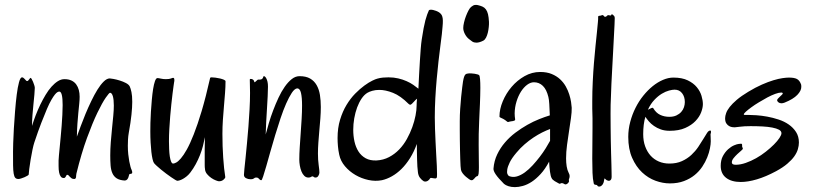

<svg xmlns="http://www.w3.org/2000/svg" viewBox="-20 -726 3320 784"><path d="M517.1 -33.2Q518.6 -29.3 519.3 -26.9Q520 -24.4 520 -22Q520 -17.6 516.4 -16.8Q512.7 -16.1 508.8 -15.1Q507.8 -14.6 506.8 -10.5Q505.9 -6.3 504.2 -1.5Q502.4 3.4 498.8 7.3Q495.1 11.2 488.8 11.2Q468.3 9.8 456.5 2.2Q444.8 -5.4 439 -18.6Q433.1 -31.7 431.6 -50Q430.2 -68.4 430.2 -90.8Q430.2 -117.2 432.4 -146Q434.6 -174.8 437.5 -202.1Q440.4 -229.5 442.6 -253.7Q444.8 -277.8 444.8 -294.9Q444.8 -319.8 440.7 -333.5Q436.5 -347.2 429.2 -347.2Q425.8 -347.2 411.6 -326.9Q397.5 -306.6 377.7 -265.6Q357.9 -224.6 335.2 -162.6Q312.5 -100.6 292 -17.1Q291 -13.7 291 -9.8Q291 -5.9 290.5 -2.7Q290 0.5 288.3 2.7Q286.6 4.9 283.2 4.9Q276.4 4.9 272.5 2.2Q268.6 -0.5 265.6 -3.7Q262.7 -6.8 260.3 -9.5Q257.8 -12.2 253.9 -12.2Q252.4 -12.2 251.5 -10.3Q250.5 -8.3 249 -5.6Q247.6 -2.9 245.6 -1Q243.7 1 240.2 1Q237.3 1 233.9 -0.2Q230.5 -1.5 227.1 -6.6Q223.6 -11.7 221.4 -21.7Q219.2 -31.7 219.2 -48.8V-70.8Q219.2 -77.6 220.7 -92Q222.2 -106.4 223.9 -125.5Q225.6 -144.5 227.8 -166.7Q230 -189 231.7 -211.9Q233.4 -234.9 234.6 -256.8Q235.8 -278.8 235.8 -296.9Q235.8 -352.1 222.2 -352.1Q218.8 -352.1 214.4 -349.6Q210 -347.2 203.9 -339.6Q197.8 -332 189.7 -318.1Q181.6 -304.2 171.6 -281Q161.6 -257.8 148.7 -224.4Q135.7 -190.9 120.1 -144Q116.7 -133.8 112.5 -114Q108.4 -94.2 105 -73.7Q101.6 -53.2 99.4 -35.9Q97.2 -18.6 97.2 -13.2Q97.2 -11.7 92 -8.5Q86.9 -5.4 80.1 -2.4Q73.2 0.5 66.2 2.7Q59.1 4.9 55.2 4.9Q46.9 4.9 42.5 0.2Q38.1 -4.4 35.9 -16.8Q33.7 -29.3 33.4 -51Q33.2 -72.8 33.2 -106.9Q33.2 -115.7 33.9 -141.6Q34.7 -167.5 36.6 -201.2Q38.6 -234.9 41.5 -271.7Q44.4 -308.6 48.3 -339.4Q52.2 -370.1 57.6 -390.1Q63 -410.2 69.8 -410.2Q73.2 -410.2 76.2 -407.7Q79.1 -405.3 81.5 -402.6Q84 -399.9 86.2 -397.5Q88.4 -395 90.8 -395Q92.8 -395 95 -397Q97.2 -398.9 98.9 -401.6Q100.6 -404.3 102.3 -406.2Q104 -408.2 105 -408.2Q106.4 -408.2 109.4 -403.3Q112.3 -398.4 115 -391.8Q117.7 -385.3 119.9 -378.2Q122.1 -371.1 122.1 -367.2Q122.1 -357.4 120.4 -339.4Q118.7 -321.3 116.5 -299.6Q114.3 -277.8 112.5 -255.4Q110.8 -232.9 110.8 -213.9V-211.9Q117.2 -232.9 125.7 -255.1Q134.3 -277.3 144.5 -298.6Q154.8 -319.8 166.3 -338.9Q177.7 -357.9 190.4 -372.1Q203.1 -386.2 216.3 -394.5Q229.5 -402.8 243.2 -402.8Q259.8 -402.8 271.7 -397.2Q283.7 -391.6 291 -381.6Q298.3 -371.6 301.8 -358.6Q305.2 -345.7 305.2 -331.1Q305.2 -318.4 303.5 -301.8Q301.8 -285.2 299.8 -264.9Q297.9 -244.6 296.1 -220.5Q294.4 -196.3 293.9 -168Q300.3 -185.5 309.3 -210.2Q318.4 -234.9 329.3 -261.2Q340.3 -287.6 352.8 -313.5Q365.2 -339.4 377.9 -359.9Q390.6 -380.4 403.6 -393.1Q416.5 -405.8 428.2 -405.8Q431.6 -405.8 443.6 -403.6Q455.6 -401.4 469 -397.2Q482.4 -393.1 494.1 -387Q505.9 -380.9 509.8 -373Q513.7 -364.7 516.8 -349.9Q520 -335 520 -310.1Q520 -288.1 516.8 -257.6Q513.7 -227.1 505.9 -184.1Q503.4 -169.9 502.7 -156.7Q502 -143.6 502 -130.9Q502 -112.3 503.7 -96.2Q505.4 -80.1 507.8 -67.4Q510.3 -54.7 512.7 -45.7Q515.1 -36.6 517.1 -33.2Z M899.9 -2.9Q899.9 1.5 892.6 7.8Q885.3 14.2 874 14.2Q870.6 14.2 861.6 10.7Q852.5 7.3 842.8 0.7Q833 -5.9 825.2 -15.4Q817.4 -24.9 816.9 -37.1Q815.9 -42.5 815.9 -52Q815.9 -61.5 815.9 -74.2Q815.9 -93.8 815.9 -117.7Q815.9 -141.6 816.9 -166Q813.5 -148.4 808.6 -129.6Q803.7 -110.8 796.4 -92.3Q789.1 -73.7 779.3 -55.7Q769.5 -37.6 756.8 -21Q750 -12.2 742.4 -6.1Q734.9 0 727.5 4.2Q720.2 8.3 713.9 10.3Q707.5 12.2 704.1 12.2Q702.1 12.2 695.1 8.1Q688 3.9 678.5 -2.7Q668.9 -9.3 658.2 -17.3Q647.5 -25.4 637.7 -33.4Q627.9 -41.5 620.1 -48.6Q612.3 -55.7 608.9 -60.1Q605.5 -64.9 602.8 -76.7Q600.1 -88.4 598.1 -105.5Q596.2 -122.6 595 -144Q593.8 -165.5 593.8 -189.9Q593.8 -203.1 594.2 -224.1Q594.7 -245.1 596.2 -269.3Q597.7 -293.5 599.9 -318.1Q602.1 -342.8 605.2 -362.5Q608.4 -382.3 612.8 -394.8Q617.2 -407.2 623 -407.2Q627 -407.2 636.7 -405Q646.5 -402.8 656.7 -402.8Q671.9 -402.8 678 -405.5Q684.1 -408.2 687 -408.2Q691.9 -408.2 691.9 -399.9Q691.9 -397.5 691.9 -395.3Q691.9 -393.1 690.9 -390.1Q690.4 -387.2 688.7 -375Q687 -362.8 684.6 -343.8Q682.1 -324.7 679.7 -301Q677.2 -277.3 675 -251.5Q672.9 -225.6 671.4 -199.2Q669.9 -172.9 669.9 -148.9Q669.9 -132.8 670.7 -116.7Q671.4 -100.6 673.3 -87.4Q675.3 -74.2 678.7 -66.2Q682.1 -58.1 687 -58.1Q691.4 -58.1 699.5 -62.3Q707.5 -66.4 718.5 -79.1Q729.5 -91.8 742.7 -115.2Q755.9 -138.7 771.2 -177.5Q786.6 -216.3 803.5 -272.7Q820.3 -329.1 837.9 -407.2Q837.9 -408.7 839.6 -409.4Q841.3 -410.2 843.8 -410.2Q850.1 -410.2 859.9 -408.9Q869.6 -407.7 878.7 -405.5Q887.7 -403.3 894.3 -400.4Q900.9 -397.5 900.9 -394Q900.9 -372.1 898.9 -346.2Q897 -320.3 894.5 -292.7Q892.1 -265.1 890.1 -236.3Q888.2 -207.5 888.2 -179.2Q888.2 -128.4 891.4 -82.3Q894.5 -36.1 899.9 -2.9Z M1284.2 -21Q1284.2 -15.1 1280 -8.1Q1275.9 -1 1268.1 -1Q1263.7 -1 1261.2 -3.4Q1258.8 -5.9 1256.3 -5.9Q1252.9 -5.9 1249.8 -3.4Q1246.6 -1 1239.3 -1Q1229.5 -1 1222.4 -8.1Q1215.3 -15.1 1210.9 -26.1Q1206.5 -37.1 1204.3 -50Q1202.1 -63 1202.1 -74.2Q1202.1 -96.2 1203.9 -124.3Q1205.6 -152.3 1207.8 -181.9Q1210 -211.4 1211.7 -240.7Q1213.4 -270 1213.4 -294.9Q1213.4 -328.1 1209 -346.7Q1204.6 -365.2 1193.4 -365.2Q1182.6 -363.8 1171.4 -346.7Q1160.2 -329.6 1148.4 -303Q1136.7 -276.4 1125.5 -242.9Q1114.3 -209.5 1103.8 -174.6Q1093.3 -139.6 1084 -106.7Q1074.7 -73.7 1067.4 -47.9Q1060.1 -22 1054.7 -6.1Q1049.3 9.8 1047.4 9.8Q1043.5 9.8 1041.5 8.1Q1039.6 6.3 1037.8 4.4Q1036.1 2.4 1033.7 0.7Q1031.2 -1 1026.4 -1Q1022 -1 1020.5 0Q1019 1 1017.1 2.4Q1015.1 3.9 1012.2 4.9Q1009.3 5.9 1002 5.9Q993.2 5.9 984.6 1.5Q976.1 -2.9 976.1 -12.2Q976.1 -18.1 978 -36.4Q980 -54.7 982.7 -81.3Q985.4 -107.9 988.5 -140.9Q991.7 -173.8 994.4 -209Q997.1 -244.1 999 -279.3Q1001 -314.5 1001 -346.2Q1001 -361.8 1000.5 -375.2Q1000 -388.7 1000 -400.9Q1000 -403.8 1002.9 -403.8Q1008.8 -403.8 1012 -401.6Q1015.1 -399.4 1016.6 -397Q1018.1 -394.5 1018.3 -392.3Q1018.6 -390.1 1019 -390.1Q1020.5 -390.1 1022.5 -391.8Q1024.4 -393.6 1026.6 -395.5Q1028.8 -397.5 1030.8 -399.2Q1032.7 -400.9 1034.2 -400.9H1039.1Q1046.4 -400.9 1049.3 -403.1Q1052.2 -405.3 1053.5 -408Q1054.7 -410.6 1055.2 -412.8Q1055.7 -415 1058.1 -415Q1059.6 -415 1062.3 -412.8Q1064.9 -410.6 1067.6 -405.5Q1070.3 -400.4 1072.3 -392.1Q1074.2 -383.8 1074.2 -372.1Q1074.2 -356.4 1073 -332.5Q1071.8 -308.6 1070.1 -281.5Q1068.4 -254.4 1066.9 -226.8Q1065.4 -199.2 1064.9 -176.8Q1070.3 -197.8 1077.9 -223.4Q1085.4 -249 1095.5 -275.4Q1105.5 -301.8 1117.2 -326.9Q1128.9 -352.1 1142.6 -371.6Q1156.2 -391.1 1171.4 -403.1Q1186.5 -415 1203.1 -415Q1229.5 -415 1246.3 -405.3Q1263.2 -395.5 1272.9 -378.4Q1282.7 -361.3 1286.4 -338.4Q1290 -315.4 1290 -289.1Q1290 -266.6 1288.1 -241.9Q1286.1 -217.3 1283.9 -192.6Q1281.7 -168 1280 -144Q1278.3 -120.1 1278.3 -99.1Q1278.3 -73.2 1281.2 -52.5Q1284.2 -31.7 1284.2 -21Z M1787.1 -617.2Q1786.6 -606.9 1784.2 -586.4Q1781.7 -565.9 1778.1 -537.8Q1774.4 -509.8 1770.5 -475.3Q1766.6 -440.9 1763.2 -403.1Q1759.8 -365.2 1757.6 -325.4Q1755.4 -285.6 1755.4 -246.1Q1755.4 -225.6 1756.3 -199.7Q1757.3 -173.8 1758.5 -147.2Q1759.8 -120.6 1761.2 -95Q1762.7 -69.3 1763.7 -48.8Q1764.6 -28.3 1764.6 -15.1Q1764.6 -2 1763.2 0Q1760.7 2.9 1756.8 2.7Q1752.9 2.4 1749 1.7Q1745.1 1 1741.5 0.5Q1737.8 0 1736.3 2Q1735.4 4.4 1732.9 7.1Q1730.5 9.8 1727.3 12Q1724.1 14.2 1719.7 15.1Q1715.3 16.1 1710.4 14.2Q1702.1 9.3 1695.1 0.2Q1688 -8.8 1686.5 -22.9Q1685.1 -32.7 1684.3 -45.9Q1683.6 -59.1 1683.1 -74.5Q1682.6 -89.8 1682.4 -106.2Q1682.1 -122.6 1682.1 -138.2Q1670.4 -106 1654.3 -80.3Q1638.2 -54.7 1619.4 -36.1Q1600.6 -17.6 1580.1 -6.1Q1559.6 5.4 1539.6 9.8Q1513.2 15.1 1484.6 9Q1456.1 2.9 1431.4 -11.5Q1406.7 -25.9 1388.7 -47.1Q1370.6 -68.4 1365.2 -94.2Q1361.3 -112.3 1359.9 -129.4Q1358.4 -146.5 1358.4 -162.1Q1358.4 -203.6 1368.7 -237.3Q1378.9 -271 1395 -297.6Q1411.1 -324.2 1430.4 -343.8Q1449.7 -363.3 1467.8 -376.5Q1485.8 -389.6 1500 -396.5Q1514.2 -403.3 1520.5 -404.8Q1532.2 -408.2 1543.9 -409.2Q1555.7 -410.2 1566.4 -410.2Q1587.9 -410.2 1606.4 -405.8Q1625 -401.4 1640.4 -394.5Q1655.8 -387.7 1667.7 -379.4Q1679.7 -371.1 1688.5 -363.8Q1689.9 -393.1 1691.4 -422.4Q1692.9 -451.7 1694.6 -478Q1696.3 -504.4 1698 -526.9Q1699.7 -549.3 1702.1 -564.9Q1706.1 -591.3 1709.7 -610.4Q1713.4 -629.4 1717 -643.3Q1720.7 -657.2 1724.4 -667Q1728 -676.8 1731.4 -684.1Q1733.4 -686 1738 -686.3Q1742.7 -686.5 1748.5 -685.3Q1754.4 -684.1 1760.7 -681.6Q1767.1 -679.2 1772.5 -675.8Q1777.3 -672.4 1780.8 -668.5Q1784.2 -664.6 1786.1 -658.2Q1788.1 -651.9 1788.3 -642.1Q1788.6 -632.3 1787.1 -617.2ZM1681.2 -294.9Q1681.2 -301.3 1681.6 -308.8Q1682.1 -316.4 1683.1 -323.2Q1679.2 -319.8 1676 -317.1Q1672.9 -314.5 1671.4 -312Q1660.6 -299.8 1656.7 -298.6Q1652.8 -297.4 1648.4 -301.8Q1615.2 -335 1584.7 -346.9Q1554.2 -358.9 1529.3 -358.9Q1512.7 -358.9 1500.2 -355.2Q1487.8 -351.6 1480.5 -347.2Q1467.3 -339.4 1456.5 -323.5Q1445.8 -307.6 1438.2 -287.1Q1430.7 -266.6 1426.5 -242.9Q1422.4 -219.2 1422.4 -195.8Q1422.4 -170.9 1427.5 -147.9Q1432.6 -125 1443.8 -107.4Q1455.1 -89.8 1473.1 -79.8Q1491.2 -69.8 1517.1 -70.8Q1545.4 -72.3 1568.6 -84.5Q1591.8 -96.7 1610.1 -115.7Q1628.4 -134.8 1641.6 -158.7Q1654.8 -182.6 1663.6 -207Q1672.4 -231.4 1676.8 -254.4Q1681.2 -277.3 1681.2 -294.9Z M1976.6 -637.2Q1977.1 -627.4 1975.8 -615.5Q1974.6 -603.5 1971.9 -592.3Q1969.2 -581.1 1964.6 -572.3Q1960 -563.5 1953.6 -560.1Q1937.5 -551.8 1925.3 -551.8Q1915.5 -551.8 1908.4 -556.4Q1901.4 -561 1894.5 -566.9Q1884.8 -574.7 1878.2 -587.4Q1871.6 -600.1 1871.6 -611.8Q1871.6 -621.1 1874.8 -634.5Q1877.9 -647.9 1882.8 -660.6Q1887.7 -673.3 1893.3 -683.8Q1898.9 -694.3 1904.3 -698.2Q1912.6 -705.1 1919.7 -705.8Q1926.8 -706.5 1931.2 -705.1Q1941.9 -702.6 1950.2 -699Q1958.5 -695.3 1964.1 -687.7Q1969.7 -680.2 1972.7 -668Q1975.6 -655.8 1976.6 -637.2ZM1936.5 -418.9Q1939 -416.5 1940.2 -402.8Q1941.4 -389.2 1941.4 -367.2Q1941.4 -352.5 1940.9 -335.4Q1940.4 -318.4 1939.7 -300.3Q1939 -282.2 1938 -263.9Q1937 -245.6 1936.5 -229Q1935.1 -201.7 1934.8 -178.5Q1934.6 -155.3 1934.6 -133.8Q1934.6 -105.5 1935.1 -82Q1935.5 -58.6 1935.5 -43Q1935.5 -25.9 1934.3 -16.8Q1933.1 -7.8 1929.2 -6.8Q1924.8 -5.9 1921.9 -2.7Q1918.9 0.5 1916.5 3.4Q1914.1 6.3 1910.9 8.5Q1907.7 10.7 1903.3 9.8Q1900.9 9.3 1895 5.4Q1889.2 1.5 1882.6 -4.2Q1876 -9.8 1870.1 -17.1Q1864.3 -24.4 1862.3 -32.2Q1861.3 -36.1 1860.6 -47.9Q1859.9 -59.6 1859.4 -76.2Q1858.9 -92.8 1858.4 -113Q1857.9 -133.3 1857.7 -154.1Q1857.4 -174.8 1857.4 -194.8Q1857.4 -214.8 1857.4 -231Q1857.4 -255.9 1859.1 -281.7Q1860.8 -307.6 1863 -330.1Q1865.2 -352.5 1867.4 -369.4Q1869.6 -386.2 1870.6 -393.1Q1872.6 -404.8 1874.8 -411.4Q1877 -418 1879.6 -420.9Q1882.3 -423.8 1885 -424.6Q1887.7 -425.3 1890.6 -425.8Q1896.5 -426.8 1904.1 -426.3Q1911.6 -425.8 1918.5 -424.8Q1925.3 -423.8 1930.4 -422.1Q1935.5 -420.4 1936.5 -418.9Z M2314.5 -286.1Q2314.9 -269 2311.5 -244.4Q2308.1 -219.7 2303.7 -191.7Q2299.3 -163.6 2295.4 -134.3Q2291.5 -105 2291.5 -79.1Q2291.5 -62 2293.9 -46.6Q2296.4 -31.2 2302.2 -20Q2305.7 -13.7 2305.9 -8.8Q2306.2 -3.9 2305.2 -0.2Q2304.2 3.4 2303.2 6.1Q2302.2 8.8 2303.2 11.2Q2304.2 13.7 2302.7 16.8Q2301.3 20 2298.3 22.7Q2295.4 25.4 2291.7 26.6Q2288.1 27.8 2285.2 25.9Q2279.8 22.5 2276.6 22Q2273.4 21.5 2271.2 22.2Q2269 22.9 2267.3 23.9Q2265.6 24.9 2263.2 23.9Q2254.9 19.5 2245.1 13.7Q2235.4 7.8 2232.4 1Q2230.5 -2 2228.8 -8.8Q2227.1 -15.6 2225.8 -24.9Q2224.6 -34.2 2223.6 -44.9Q2222.7 -55.7 2222.2 -65.9Q2206.1 -35.6 2187.7 -15.6Q2169.4 4.4 2151.1 16.4Q2132.8 28.3 2115 33.2Q2097.2 38.1 2082.5 38.1Q2067.4 38.1 2055.9 34.2Q2044.4 30.3 2038.1 24.9Q2014.2 1 2004.2 -13.9Q1994.1 -28.8 1995.1 -38.1Q1997.6 -69.3 2010.3 -95.7Q2022.9 -122.1 2042 -144.3Q2061 -166.5 2084.7 -184.3Q2108.4 -202.1 2133.1 -216.1Q2157.7 -230 2181.6 -239.5Q2205.6 -249 2225.1 -254.9Q2224.1 -281.2 2222.9 -301Q2221.7 -320.8 2219.2 -330.1Q2211.9 -360.4 2196.8 -375.2Q2181.6 -390.1 2160.2 -390.1Q2146.5 -390.1 2132.6 -379.9Q2118.7 -369.6 2107.4 -352.1Q2096.2 -334.5 2089.1 -311.5Q2082 -288.6 2081.5 -263.2Q2081.5 -256.8 2082 -251Q2082.5 -245.1 2083.5 -238.8Q2084 -235.4 2081.3 -233.9Q2078.6 -232.4 2074.7 -231.7Q2070.8 -231 2066.4 -230.5Q2062 -230 2059.1 -229Q2056.6 -228 2055.2 -227.8Q2053.7 -227.5 2052.2 -228.3Q2050.8 -229 2048.6 -231Q2046.4 -232.9 2042.5 -235.8Q2038.6 -238.8 2034.4 -240.7Q2030.3 -242.7 2027.1 -244.1Q2023.9 -245.6 2021.7 -246.8Q2019.5 -248 2019.5 -250Q2019.5 -280.3 2033 -312.5Q2046.4 -344.7 2069.1 -371.3Q2091.8 -397.9 2121.8 -415Q2151.9 -432.1 2185.5 -432.1Q2212.9 -432.1 2232.9 -423.8Q2252.9 -415.5 2267.1 -402.3Q2281.2 -389.2 2290.3 -373Q2299.3 -356.9 2304.4 -340.6Q2309.6 -324.2 2311.8 -309.8Q2314 -295.4 2314.5 -286.1ZM2226.1 -199.2Q2211.4 -193.8 2193.8 -185.1Q2176.3 -176.3 2158.2 -164.3Q2140.1 -152.3 2122.1 -136.7Q2104 -121.1 2088.4 -102.1Q2069.8 -80.1 2061.5 -63Q2053.2 -45.9 2051.3 -33.9Q2049.3 -22 2052.2 -15.1Q2055.2 -8.3 2059.1 -6.8Q2074.2 -1 2090.6 -5.6Q2106.9 -10.3 2123.3 -22.2Q2139.6 -34.2 2155 -51Q2170.4 -67.9 2184.1 -85.7Q2197.8 -103.5 2208.5 -120.8Q2219.2 -138.2 2226.1 -150.9Z M2490.2 -651.9Q2490.2 -645 2489.3 -625Q2488.3 -605 2486.8 -576.9Q2485.4 -548.8 2483.6 -515.4Q2481.9 -481.9 2480 -448.5Q2478 -415 2476.6 -383.8Q2475.1 -352.5 2474.6 -329.1Q2473.6 -314.9 2473.4 -297.9Q2473.1 -280.8 2473.1 -261.2Q2473.1 -235.4 2473.4 -207.3Q2473.6 -179.2 2474.1 -151.9Q2474.6 -124.5 2475.3 -99.4Q2476.1 -74.2 2476.6 -54.2Q2477.1 -34.2 2477.3 -20.8Q2477.5 -7.3 2477.5 -3.9Q2477.5 2.9 2475.3 6.6Q2473.1 10.3 2470 11.5Q2466.8 12.7 2463.4 12Q2460 11.2 2457.5 9.8Q2454.6 8.3 2452.9 6.3Q2451.2 4.4 2450.2 3.4Q2449.2 2.4 2448.5 2.9Q2447.8 3.4 2447.3 6.8Q2445.8 19.5 2441.7 25.9Q2437.5 32.2 2432.9 34.4Q2428.2 36.6 2424.3 35.6Q2420.4 34.7 2419.4 32.2Q2418.5 29.8 2416.3 29.3Q2414.1 28.8 2411.6 28.6Q2409.2 28.3 2407 27.1Q2404.8 25.9 2404.3 22Q2400.4 5.4 2399.4 -20.3Q2398.4 -45.9 2398.4 -78.1Q2398.4 -106 2398.9 -138.2Q2399.4 -170.4 2399.4 -204.1Q2399.4 -223.6 2399.4 -242.9Q2399.4 -262.2 2398.4 -282.2V-313Q2398.4 -352.5 2400.4 -392.3Q2402.3 -432.1 2405.3 -468.8Q2408.2 -505.4 2411.6 -537.6Q2415 -569.8 2417.5 -594.7Q2419.9 -619.6 2421.4 -635.3Q2422.9 -650.9 2422.4 -654.8Q2421.9 -658.2 2423.1 -659.7Q2424.3 -661.1 2426.5 -661.4Q2428.7 -661.6 2431.2 -661.9Q2433.6 -662.1 2435.5 -663.1Q2439 -665 2441.2 -664.3Q2443.4 -663.6 2444.8 -662.1Q2446.3 -660.6 2447.5 -658.9Q2448.7 -657.2 2451.2 -657.2Q2454.1 -657.7 2455.8 -658.9Q2457.5 -660.2 2458.7 -661.4Q2460 -662.6 2461.2 -663.6Q2462.4 -664.6 2464.4 -664.1Q2468.3 -663.1 2471.9 -662.8Q2475.6 -662.6 2475.6 -664.1Q2476.6 -668 2478.5 -667.7Q2480.5 -667.5 2483.4 -665Q2486.3 -662.6 2488.3 -659.9Q2490.2 -657.2 2490.2 -651.9Z M2881.3 -178.2Q2881.3 -172.9 2881.8 -165.5Q2882.3 -158.2 2882.3 -148.9Q2882.3 -137.2 2878.9 -119.9Q2875.5 -102.5 2867.9 -83.5Q2860.4 -64.5 2847.7 -45.4Q2835 -26.4 2816.4 -11.2Q2797.9 3.9 2772.7 13.4Q2747.6 22.9 2715.3 22.9Q2686.5 22.9 2656.5 12Q2626.5 1 2601.8 -22.2Q2577.1 -45.4 2561.3 -81.3Q2545.4 -117.2 2545.4 -167Q2545.4 -198.2 2553.5 -228.5Q2561.5 -258.8 2575 -285.6Q2588.4 -312.5 2606.7 -335.2Q2625 -357.9 2645.3 -374.3Q2665.5 -390.6 2687.3 -399.9Q2709 -409.2 2729.5 -409.2Q2765.1 -409.2 2788.3 -397.9Q2811.5 -386.7 2825.2 -370.1Q2838.9 -353.5 2844.5 -334.7Q2850.1 -315.9 2850.1 -300.8Q2850.1 -286.1 2843 -267.3Q2835.9 -248.5 2819.8 -231.7Q2803.7 -214.8 2777.8 -203.4Q2752 -191.9 2714.4 -191.9Q2694.3 -191.9 2678.5 -197.5Q2662.6 -203.1 2650.4 -211.7Q2638.2 -220.2 2629.6 -230.2Q2621.1 -240.2 2615.2 -249Q2606.4 -218.8 2606.4 -178.2Q2606.4 -150.4 2614.5 -128.2Q2622.6 -106 2636.7 -90.3Q2650.9 -74.7 2670.4 -66.4Q2689.9 -58.1 2713.4 -58.1Q2742.7 -58.1 2764.6 -68.1Q2786.6 -78.1 2803 -93.3Q2819.3 -108.4 2831.3 -126.2Q2843.3 -144 2852.1 -158.9Q2860.8 -173.8 2867.4 -183.6Q2874 -193.4 2880.4 -192.9Q2883.3 -192.9 2883.3 -188Q2883.3 -185.5 2882.8 -183.1Q2882.3 -180.7 2881.3 -178.2ZM2734.4 -359.9Q2725.6 -359.9 2711.7 -356.2Q2697.8 -352.5 2682.4 -343.3Q2667 -334 2651.9 -318.1Q2636.7 -302.2 2625.5 -277.8Q2632.3 -281.2 2637.5 -283.7Q2642.6 -286.1 2644.5 -286.1Q2645.5 -286.1 2647.5 -284.2Q2658.7 -265.1 2675.5 -257.1Q2692.4 -249 2713.4 -249Q2730 -249 2741.9 -254.6Q2753.9 -260.3 2761.7 -269Q2769.5 -277.8 2772.9 -288.3Q2776.4 -298.8 2776.4 -309.1Q2776.4 -331.1 2765.1 -345.5Q2753.9 -359.9 2734.4 -359.9Z M3250 -383.8Q3251.5 -380.9 3251.7 -377.9Q3252 -375 3252 -371.1Q3252 -355.5 3235.6 -338.4Q3219.2 -321.3 3184.1 -307.1Q3176.8 -304.2 3170.9 -304.2Q3163.6 -304.2 3158.4 -308.3Q3153.3 -312.5 3153.3 -316.9Q3153.3 -319.8 3157 -323.7Q3160.6 -327.6 3164.8 -331.5Q3168.9 -335.4 3172.6 -338.9Q3176.3 -342.3 3176.3 -344.2Q3176.3 -348.1 3169.9 -348.1Q3160.2 -348.1 3145 -342.5Q3129.9 -336.9 3113 -327.9Q3096.2 -318.8 3078.9 -308.3Q3061.5 -297.9 3047.9 -287.8Q3034.2 -277.8 3025.6 -270Q3017.1 -262.2 3017.1 -258.8Q3017.1 -256.8 3021 -256.8H3035.2Q3048.3 -256.8 3069.1 -255.4Q3089.8 -253.9 3112.8 -249.8Q3135.7 -245.6 3158.9 -238Q3182.1 -230.5 3200.4 -217.8Q3218.8 -205.1 3230.5 -187Q3242.2 -168.9 3242.2 -144Q3242.2 -131.3 3238 -116.9Q3233.9 -102.5 3223.4 -87.6Q3212.9 -72.8 3194.8 -57.4Q3176.8 -42 3148.9 -26.9Q3106.9 -4.4 3070.6 6.3Q3034.2 17.1 3004.9 17.1Q2966.8 17.1 2944.8 0Q2922.9 -17.1 2922.9 -48.8Q2922.9 -72.3 2931.9 -88.9Q2940.9 -105.5 2953.1 -116.5Q2965.3 -127.4 2977.5 -132.6Q2989.7 -137.7 2996.1 -138.2Q2999 -138.2 3001.2 -138.7Q3003.4 -139.2 3005.9 -139.2Q3010.3 -139.2 3010.3 -133.8V-128.9Q3010.3 -126 3011.7 -123.8Q3013.2 -121.6 3013.2 -119.1Q3013.2 -116.2 3006.1 -110.4Q2999 -104.5 2990.7 -96.7Q2982.4 -88.9 2975.3 -80.1Q2968.3 -71.3 2968.3 -63Q2968.3 -53.2 2983.9 -53.2Q3003.4 -53.2 3025.1 -60.8Q3046.9 -68.4 3067.6 -80.1Q3088.4 -91.8 3107.2 -106.7Q3126 -121.6 3140.1 -135.7Q3154.3 -149.9 3162.6 -162.4Q3170.9 -174.8 3170.9 -182.1Q3170.9 -190.9 3160.9 -196.3Q3150.9 -201.7 3133.5 -205.1Q3116.2 -208.5 3093.3 -209.7Q3070.3 -210.9 3044.9 -210.9Q3018.6 -210.9 3001.2 -208.5Q2983.9 -206.1 2980 -206.1Q2977.1 -206.1 2970.5 -206.8Q2963.9 -207.5 2957.3 -211.2Q2950.7 -214.8 2945.8 -222.2Q2940.9 -229.5 2940.9 -243.2Q2940.9 -252.4 2945.1 -264.2Q2949.2 -275.9 2959.7 -289.3Q2970.2 -302.7 2988.5 -318.4Q3006.8 -334 3035.2 -351.1Q3064.9 -369.1 3091.1 -380.6Q3117.2 -392.1 3138.4 -398.4Q3159.7 -404.8 3175.8 -407Q3191.9 -409.2 3201.2 -409.2Q3223.1 -409.2 3233.9 -403.6Q3244.6 -397.9 3250 -383.8Z"/></svg>

Font: Oregano
Style: Regular
Weight: 400
Version: Version 1.000